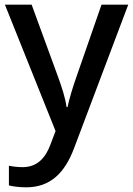

<svg xmlns="http://www.w3.org/2000/svg" viewBox="-20 -610 567 819"><path d="M1 -590 217 -51 195 7C174 64 138 103 77 103C54 103 32 100 18 97V181C35 185 59 189 92 189C196 189 257 126 296 22L527 -590H413L307 -285C290 -237 275 -187 268 -153H264C258 -195 244 -237 227 -284L115 -590Z"/></svg>

Font: Noto Sans Tamil UI Medium
Style: Regular
Weight: 500
Designer: Jelle Bosma - Monotype Design Team
Foundry: Monotype Imaging Inc.
Version: Version 2.004